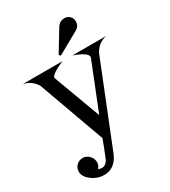

<svg xmlns="http://www.w3.org/2000/svg" viewBox="-248 -862 1051 1185"><g transform="rotate(-30 278.0 -269.5)"><path d="M-19.5 -525.9H262.7Q169.4 -484.4 169.4 -461.9Q169.4 -460 170.4 -458L171.9 -453.6L293.9 -124L425.3 -453.6L426.8 -458.5Q427.7 -461.9 427.7 -463.9Q425.3 -493.2 334.5 -525.9H576.2Q516.1 -514.2 484.9 -457.5L483.4 -453.6L254.9 117.2L249 131.8Q215.8 206.1 146.5 211.4Q143.6 211.4 140.1 211.4Q137.2 211.4 134.3 211.4Q76.7 211.4 29.8 164.1Q9.8 140.6 9.8 117.7Q9.8 89.8 27.3 72.3Q45.9 53.7 72.8 53.7Q99.1 53.7 118.2 74.2Q137.2 94.7 137.2 121.1Q137.2 143.6 120.6 161.1Q134.3 167 146 167Q165 166.5 178.7 152.3L190.4 136.7Q221.2 61.5 240.2 8.8L73.2 -453.6L72.8 -455.1L71.3 -459.5Q40 -514.2 -19.5 -525.9ZM262.7 -570.8 354.5 -722.2Q356 -724.6 361.3 -730.5Q374 -744.6 392.6 -748.5Q399.9 -750 406.7 -750Q428.2 -750 443.8 -734.4Q458 -720.2 458 -698.7Q458 -694.8 457.5 -689.9Q455.6 -668 440.4 -656.7L432.1 -649.9L272.5 -560.5Z"/></g></svg>

Font: Modern Antiqua
Style: Regular
Weight: 500
Version: Version 1.0